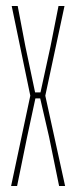

<svg xmlns="http://www.w3.org/2000/svg" viewBox="-20 -620 254 640"><path d="M17 0 81 -301 19 -600H39L64.5 -466L97 -312H115L148.5 -466L175 -600H195L131 -301L197 0H177L143.5 -164L114 -292H98L70.5 -164L37 0Z"/></svg>

Font: Big Shoulders Display Thin Thin
Style: Regular
Weight: 250
Version: Version 2.002